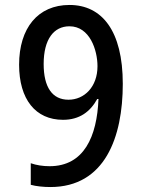

<svg xmlns="http://www.w3.org/2000/svg" viewBox="-20 -744 570 774"><path d="M183 10C403 10 475 -191 475 -406C475 -620 391 -724 260 -724C133 -724 57 -631 57 -483C57 -344 123 -261 234 -261C301 -261 344 -294 372 -345H377C371 -194 319 -74 180 -74C153 -74 127 -78 104 -86V1C125 7 156 10 183 10ZM256 -342C191 -342 156 -392 156 -486C156 -586 197 -638 260 -638C342 -638 373 -542 373 -477C373 -394 320 -342 256 -342Z"/></svg>

Font: Noto Sans Mono Condensed Medium
Style: Regular
Weight: 500
Width: 3
Designer: Monotype Design Team
Foundry: Monotype Imaging Inc.
Version: Version 2.014